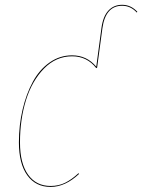

<svg xmlns="http://www.w3.org/2000/svg" viewBox="-20 -753 580 783"><path d="M478 -733.4Q513.7 -733.4 540 -705.1L538.1 -701.7Q512.7 -729.5 478 -729.5Q410.2 -729.5 397.5 -637.2L376 -477.1L372.6 -475.1Q335 -523.4 273.9 -523.4Q208.5 -523.4 159.4 -473.4Q110.4 -423.3 85.9 -344.5Q61.5 -265.6 61.5 -172.4Q61.5 -86.9 94.5 -40.8Q127.4 5.4 186.5 5.4Q219.2 5.4 245.8 -7.8Q272.5 -21 299.8 -46.4L302.7 -43.9Q246.1 9.3 186.5 9.3Q125.5 9.3 91.3 -38.1Q57.1 -85.4 57.1 -172.4Q57.1 -242.2 72 -305.9Q86.9 -369.6 113.8 -419.2Q140.6 -468.8 182.1 -498Q223.6 -527.3 273.9 -527.3Q334 -527.3 372.6 -481L393.6 -637.7Q399.9 -686 421.9 -709.7Q443.8 -733.4 478 -733.4Z"/></svg>

Font: Fira Sans Compressed Four
Style: Italic
Weight: 100
Width: 3
Italic angle: -8°
Designer: Carrois Corporate & Edenspiekermann AG
Foundry: Carrois Corporate GbR & Edenspiekermann AG
Version: Version 4.203;PS 004.203;hotconv 1.0.88;makeotf.lib2.5.64775